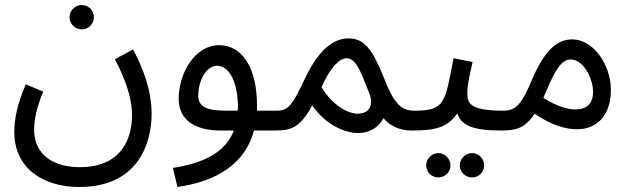

<svg xmlns="http://www.w3.org/2000/svg" viewBox="-20 -515 2503 765"><path d="M306 -398C333 -398 354 -420 354 -446C354 -473 333 -495 306 -495C279 -495 257 -473 257 -446C257 -420 279 -398 306 -398ZM37 11C37 156 152 230 296 230C528 230 584 59 584 -61C584 -156 549 -246 510 -318L438 -279C492 -176 506 -106 506 -57C506 44 459 151 298 151C188 151 116 98 116 2C116 -43 128 -91 152 -150L83 -179C48 -100 37 -37 37 11Z M687 230C856 206 959 129 992 5H1075C1104 5 1125 -12 1125 -37C1125 -60 1111 -74 1085 -74H1004C1004 -78 1004 -82 1004 -86C1006 -245 945 -335 853 -335C759 -335 692 -227 692 -121C692 -35 760 5 858 5H912C879 89 798 134 669 154ZM886 -74C810 -74 770 -85 770 -134C770 -196 803 -253 845 -253C895 -253 928 -184 928 -89C928 -84 927 -79 927 -74Z M1075 5C1135 5 1174 -2 1224 -95C1274 -22 1349 15 1406 15C1448 15 1486 -3 1508 -44C1537 -10 1576 5 1621 5C1653 5 1671 -15 1671 -37C1671 -58 1659 -74 1631 -74C1577 -74 1549 -104 1510 -204C1463 -321 1431 -362 1368 -362C1314 -362 1253 -324 1196 -204C1150 -109 1134 -74 1085 -74ZM1261 -168C1295 -244 1331 -282 1360 -283C1397 -283 1415 -237 1451 -144C1471 -96 1450 -62 1406 -62C1363 -62 1303 -98 1261 -168Z M1621 5C1715 5 1763 -7 1802 -63C1818 -18 1857 5 1976 5C2008 5 2026 -15 2026 -37C2026 -58 2014 -74 1986 -74C1845 -74 1842 -107 1842 -147C1842 -179 1855 -232 1863 -268L1787 -283C1753 -106 1754 -74 1631 -74ZM1861 192C1888 192 1909 171 1909 144C1909 118 1888 95 1861 95C1834 95 1812 118 1812 144C1812 171 1834 192 1861 192ZM1727 192C1753 192 1775 171 1775 144C1775 118 1753 95 1727 95C1700 95 1678 118 1678 144C1678 171 1700 192 1727 192Z M1976 5C2032 5 2070 -1 2110 -62C2180 -14 2236 0 2280 0C2352 0 2414 -48 2414 -158C2414 -253 2347 -358 2260 -358C2201 -358 2151 -318 2099 -196C2061 -106 2039 -74 1986 -74ZM2156 -151C2197 -249 2222 -278 2255 -278C2303 -278 2343 -204 2343 -149C2343 -106 2322 -79 2272 -79C2238 -79 2192 -95 2145 -125C2148 -133 2152 -142 2156 -151Z"/></svg>

Font: Noto Sans Arabic UI SmCn
Style: Regular
Weight: 400
Width: 4
Designer: Monotype Design Team, Nadine Chahine and Nizar Qandah
Foundry: Monotype Imaging Inc.
Version: Version 2.010